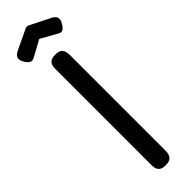

<svg xmlns="http://www.w3.org/2000/svg" viewBox="-333 -857 857 857"><g transform="rotate(-45 96.0 -428.0)"><path d="M97 10Q79 10 69.5 4Q60 -2 56.5 -12.5Q53 -23 53 -36V-643Q53 -656 56.5 -666Q60 -676 69.5 -682Q79 -688 98 -688Q117 -688 126 -682Q135 -676 139 -665.5Q143 -655 143 -642V-35Q143 -22 139 -12Q135 -2 125.5 4Q116 10 97 10ZM97 -866Q102 -866 105.5 -864.5Q109 -863 112 -861L198 -818Q218 -809 223 -796Q228 -783 217 -765Q207 -748 197.5 -742.5Q188 -737 176 -744L97 -788L18 -745Q7 -739 -3.5 -744Q-14 -749 -24 -766Q-35 -785 -30.5 -797.5Q-26 -810 -7 -819L81 -861Q84 -863 88 -864.5Q92 -866 97 -866Z"/></g></svg>

Font: Fredoka Condensed
Style: Regular
Weight: 400
Width: 3
Designer: Ben Nathan
Foundry: Milena B. Brandão, Ben Nathan
Version: Version 2.001